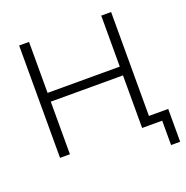

<svg xmlns="http://www.w3.org/2000/svg" viewBox="-148 -842 1098 1132"><g transform="rotate(-20 401.0 -276.0)"><path d="M93 0V-705H155V-385H608V-705H670V-53H791V153H734V0H608V-330H155V0Z"/></g></svg>

Font: Mulish Light
Style: Regular
Weight: 300
Designer: Vernon Adams
Foundry: Vernon Adams
Version: Version 3.603; ttfautohint (v1.8.3)